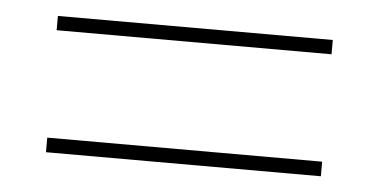

<svg xmlns="http://www.w3.org/2000/svg" viewBox="-31 -513 631 320"><g transform="rotate(5 285.0 -353.0)"><path d="M514.6 -466.8V-442.9H54.7V-466.8ZM514.6 -263.2V-238.8H54.7V-263.2Z"/></g></svg>

Font: Nokora Thin
Style: Regular
Weight: 100
Designer: Danh Hong
Version: Version 8.000; ttfautohint (v1.8.3)